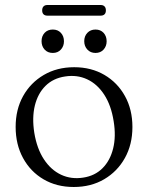

<svg xmlns="http://www.w3.org/2000/svg" viewBox="-20 -736 592 767"><path d="M276.5 -467.5Q344.5 -467.5 397 -436.8Q449.5 -406 479.2 -352.2Q509 -298.5 509 -228.5Q509 -159 479 -105Q449 -51 396.2 -20Q343.5 11 274.5 11Q206 11 153.8 -19.8Q101.5 -50.5 72 -104.8Q42.5 -159 42.5 -229Q42.5 -298.5 72.2 -352Q102 -405.5 154.8 -436.5Q207.5 -467.5 276.5 -467.5ZM312.5 -26.5Q359 -33.5 389.5 -64Q420 -94.5 432 -143Q444 -191.5 434 -252Q424 -315.5 396.2 -358Q368.5 -400.5 328.2 -419.2Q288 -438 240 -430.5Q192.5 -423.5 161.8 -393Q131 -362.5 119.2 -314.2Q107.5 -266 117 -205.5Q127.5 -142 155.5 -99.5Q183.5 -57 224 -38Q264.5 -19 312.5 -26.5ZM191 -524.5Q170.5 -524.5 158.2 -538Q146 -551.5 146 -571.5Q146 -591.5 158.2 -604.8Q170.5 -618 191 -618Q211 -618 223.2 -604.8Q235.5 -591.5 235.5 -571Q235.5 -551.5 223.2 -538Q211 -524.5 191 -524.5ZM361.5 -524.5Q341.5 -524.5 329 -538Q316.5 -551.5 316.5 -571.5Q316.5 -591.5 329 -604.8Q341.5 -618 361.5 -618Q381.5 -618 393.8 -604.8Q406 -591.5 406 -571Q406 -551.5 393.8 -538Q381.5 -524.5 361.5 -524.5ZM148.5 -694.5Q148.5 -705 154 -710.5Q159.5 -716 169 -716H382.5Q392 -716 397.5 -710.5Q403 -705 403 -694.5Q403 -684 397.5 -678.8Q392 -673.5 382.5 -673.5H169Q159.5 -673.5 154 -678.8Q148.5 -684 148.5 -694.5Z"/></svg>

Font: Fraunces 48pt Soft Wonky Light
Style: Regular
Weight: 300
Version: Version 1.000;[b76b70a41]